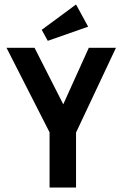

<svg xmlns="http://www.w3.org/2000/svg" viewBox="-20 -836 540 856"><path d="M201 -246V0H319V-245L497 -623H376L262 -371L134 -623H9ZM319 -816 166 -703 193 -654 373 -717Z"/></svg>

Font: Inconsolata
Style: Bold
Weight: 700
Monospace: yes
Designer: Raph Levien, Kirill Tkachev(cyreal.org)
Foundry: Raph Levien, Kirill Tkachev(cyreal.org)
Version: Version 1.014